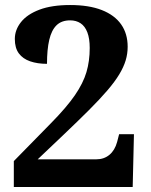

<svg xmlns="http://www.w3.org/2000/svg" viewBox="-20 -744 599 764"><path d="M35 0V-103L183 -254Q245 -317 278 -365Q311 -413 324 -457Q337 -501 337 -553Q337 -591 327.5 -615.5Q318 -640 300.5 -651.5Q283 -663 259 -663Q225 -663 205 -643.5Q185 -624 176 -585.5Q167 -547 167 -490Q129 -490 100 -500Q71 -510 55 -531.5Q39 -553 39 -589Q39 -625 63.5 -656Q88 -687 137 -705.5Q186 -724 259 -724Q334 -724 385 -704Q436 -684 462 -647Q488 -610 488 -558Q488 -530 480 -503.5Q472 -477 454.5 -448Q437 -419 407.5 -384.5Q378 -350 334 -306Q290 -262 230 -205L130 -110H363Q394 -110 415.5 -128Q437 -146 446 -179L454 -210H513L508 0Z"/></svg>

Font: Noto Serif Armenian
Style: Regular
Weight: 400
Designer: Monotype Design Team
Foundry: Monotype Imaging Inc.
Version: Version 2.007